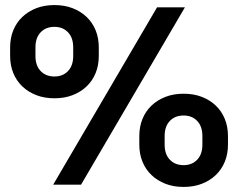

<svg xmlns="http://www.w3.org/2000/svg" viewBox="-20 -729 940 758"><path d="M195 -341Q155 -341 123 -353.5Q91 -366 68 -388Q45 -410 32.5 -440.5Q20 -471 20 -508V-542Q20 -579 32.5 -609.5Q45 -640 68 -662Q91 -684 123 -696.5Q155 -709 195 -709Q235 -709 267 -696.5Q299 -684 322 -662Q345 -640 357.5 -609.5Q370 -579 370 -542V-508Q370 -471 357.5 -440.5Q345 -410 322 -388Q299 -366 267 -353.5Q235 -341 195 -341ZM195 -427Q228 -427 248.5 -448.5Q269 -470 269 -508V-542Q269 -580 248.5 -601.5Q228 -623 195 -623Q161 -623 140.5 -601.5Q120 -580 120 -542V-508Q120 -470 140.5 -448.5Q161 -427 195 -427ZM705 9Q665 9 633 -3.5Q601 -16 578 -38Q555 -60 542.5 -90.5Q530 -121 530 -158V-192Q530 -229 542.5 -259.5Q555 -290 578 -312Q601 -334 633 -346.5Q665 -359 705 -359Q745 -359 777 -346.5Q809 -334 832 -312Q855 -290 867.5 -259.5Q880 -229 880 -192V-158Q880 -121 867.5 -90.5Q855 -60 832 -38Q809 -16 777 -3.5Q745 9 705 9ZM705 -77Q738 -77 758.5 -98.5Q779 -120 779 -158V-192Q779 -230 758.5 -251.5Q738 -273 705 -273Q671 -273 650.5 -251.5Q630 -230 630 -192V-158Q630 -120 650.5 -98.5Q671 -77 705 -77ZM600 -700H710L300 0H190Z"/></svg>

Font: PT Root UI Bold
Style: Regular
Weight: 700
Designer: Vitaly Kuzmin
Foundry: ParaType Ltd.
Version: Version 2.000G